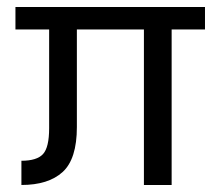

<svg xmlns="http://www.w3.org/2000/svg" viewBox="-20 -527 622 547"><path d="M564 -443H469V0H390V-443H199V-165Q199 -74 158.5 -37Q118 0 41 0V-69Q85 -69 102.5 -88Q120 -107 120 -162V-443H24V-507H564Z"/></svg>

Font: Hind Madurai
Style: Regular
Weight: 400
Designer: Jyotish Sonowal
Foundry: Indian Type Foundry
Version: Version 0.702;PS 1.0;hotconv 1.0.81;makeotf.lib2.5.63406